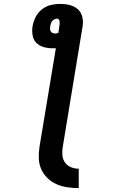

<svg xmlns="http://www.w3.org/2000/svg" viewBox="-20 -755 640 990"><path d="M386 215Q356 215 326.5 210.5Q297 206 271 194.5Q245 183 224.5 163Q204 143 192.5 117Q181 91 180 60.5Q179 30 184 0L268 -506Q263 -506 259 -506Q255 -506 251 -506Q227 -506 204.5 -512.5Q182 -519 167 -534.5Q152 -550 148 -573.5Q144 -597 148 -620Q152 -644 164 -667.5Q176 -691 196.5 -707Q217 -723 241.5 -729Q266 -735 290 -735Q316 -735 339.5 -729Q363 -723 380.5 -708Q398 -693 404 -669Q410 -645 406 -620L304 0Q300 22 301.5 43.5Q303 65 314.5 82Q326 99 345.5 107Q365 115 386 115ZM264 -582Q268 -582 272.5 -583Q277 -584 281 -586L286 -620Q287 -626 287.5 -632Q288 -638 287.5 -643.5Q287 -649 283.5 -654Q280 -659 275 -659Q268 -659 261 -655.5Q254 -652 249.5 -646.5Q245 -641 242.5 -634Q240 -627 239 -620Q238 -613 238 -606.5Q238 -600 241.5 -594Q245 -588 251 -585Q257 -582 264 -582Z"/></svg>

Font: Iosevka SS04 Extended Oblique
Style: Bold
Weight: 700
Width: 7
Italic angle: -9°
Monospace: yes
Designer: Belleve Invis
Foundry: Belleve Invis
Version: Version 19.0.0; ttfautohint (v1.8.4)